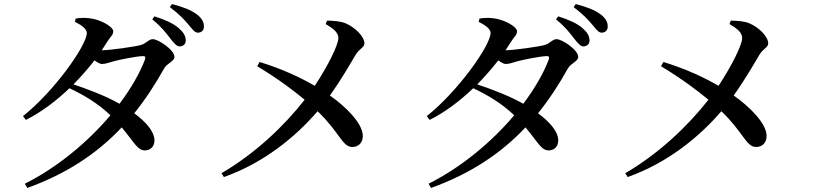

<svg xmlns="http://www.w3.org/2000/svg" viewBox="-20 -856 4040 951"><path d="M823 -666C841 -643 855 -626 870 -626C889 -627 901 -639 900 -657C899 -678 890 -695 866 -716C839 -740 796 -759 745 -775L734 -760C780 -723 802 -693 823 -666ZM911 -737C932 -713 943 -694 961 -694C979 -695 991 -707 990 -726C990 -749 978 -768 952 -787C924 -807 888 -821 832 -836L821 -821C871 -783 891 -760 911 -737ZM103 54 115 75C312 4 462 -97 583 -225C647 -148 662 -110 699 -111C727 -112 746 -132 745 -163C743 -208 700 -254 645 -295C700 -363 748 -437 793 -517C806 -542 844 -552 844 -574C844 -609 764 -662 737 -662C716 -662 704 -640 677 -633C650 -625 524 -607 484 -607L511 -649C527 -675 541 -682 541 -701C541 -724 476 -761 420 -766C393 -769 374 -767 355 -764L351 -748C385 -731 410 -712 410 -693C410 -631 247 -402 94 -281L108 -262C186 -301 259 -357 324 -419C400 -383 466 -343 527 -285C416 -154 268 -29 103 54ZM344 -438C382 -477 417 -517 448 -557C462 -547 475 -539 485 -539C502 -539 520 -546 541 -552C573 -561 656 -577 686 -578C698 -579 703 -574 698 -561C672 -492 628 -417 572 -342C504 -381 415 -414 344 -438Z M1254 -528C1357 -466 1435 -407 1489 -362C1387 -232 1246 -97 1077 2L1089 21C1286 -49 1443 -177 1553 -305C1663 -200 1675 -128 1725 -128C1756 -128 1778 -149 1777 -185C1775 -247 1691 -329 1614 -383C1670 -461 1721 -550 1741 -584C1760 -616 1785 -620 1785 -641C1785 -676 1737 -721 1693 -740C1665 -752 1630 -753 1600 -754L1593 -737C1628 -716 1656 -697 1656 -667C1656 -634 1604 -529 1539 -431C1470 -471 1380 -514 1266 -549Z M2823 -666C2841 -643 2855 -626 2870 -626C2889 -627 2901 -639 2900 -657C2899 -678 2890 -695 2866 -716C2839 -740 2796 -759 2745 -775L2734 -760C2780 -723 2802 -693 2823 -666ZM2911 -737C2932 -713 2943 -694 2961 -694C2979 -695 2991 -707 2990 -726C2990 -749 2978 -768 2952 -787C2924 -807 2888 -821 2832 -836L2821 -821C2871 -783 2891 -760 2911 -737ZM2103 54 2115 75C2312 4 2462 -97 2583 -225C2647 -148 2662 -110 2699 -111C2727 -112 2746 -132 2745 -163C2743 -208 2700 -254 2645 -295C2700 -363 2748 -437 2793 -517C2806 -542 2844 -552 2844 -574C2844 -609 2764 -662 2737 -662C2716 -662 2704 -640 2677 -633C2650 -625 2524 -607 2484 -607L2511 -649C2527 -675 2541 -682 2541 -701C2541 -724 2476 -761 2420 -766C2393 -769 2374 -767 2355 -764L2351 -748C2385 -731 2410 -712 2410 -693C2410 -631 2247 -402 2094 -281L2108 -262C2186 -301 2259 -357 2324 -419C2400 -383 2466 -343 2527 -285C2416 -154 2268 -29 2103 54ZM2344 -438C2382 -477 2417 -517 2448 -557C2462 -547 2475 -539 2485 -539C2502 -539 2520 -546 2541 -552C2573 -561 2656 -577 2686 -578C2698 -579 2703 -574 2698 -561C2672 -492 2628 -417 2572 -342C2504 -381 2415 -414 2344 -438Z M3254 -528C3357 -466 3435 -407 3489 -362C3387 -232 3246 -97 3077 2L3089 21C3286 -49 3443 -177 3553 -305C3663 -200 3675 -128 3725 -128C3756 -128 3778 -149 3777 -185C3775 -247 3691 -329 3614 -383C3670 -461 3721 -550 3741 -584C3760 -616 3785 -620 3785 -641C3785 -676 3737 -721 3693 -740C3665 -752 3630 -753 3600 -754L3593 -737C3628 -716 3656 -697 3656 -667C3656 -634 3604 -529 3539 -431C3470 -471 3380 -514 3266 -549Z"/></svg>

Font: Noto Serif CJK JP SemiBold
Style: Regular
Weight: 600
Designer: Ryoko NISHIZUKA 西塚涼子 (kana & ideographs); Frank Grießhammer (Latin, Greek & Cyrillic); Wenlong ZHANG 张文龙 (bopomofo); San
Foundry: Adobe
Version: Version 2.001;hotconv 1.1.0;makeotfexe 2.6.0